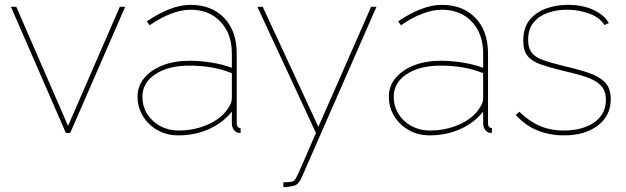

<svg xmlns="http://www.w3.org/2000/svg" viewBox="-20 -547 2576 790"><path d="M251 0 25 -519H47L260 -29L473 -519H495L269 0Z M546 -149Q546 -193 573.5 -226Q601 -259 649 -278Q697 -297 760 -297Q804 -297 850.5 -289.5Q897 -282 934 -268V-327Q934 -408 887.5 -457.5Q841 -507 764 -507Q727 -507 683.5 -490.5Q640 -474 596 -443L584 -459Q634 -493 679 -510Q724 -527 764 -527Q851 -527 902.5 -473Q954 -419 954 -327V-40Q954 -30 958.5 -25Q963 -20 970 -20V0Q964 0 961 -0.5Q958 -1 956 -2Q946 -6 940 -16.5Q934 -27 934 -40V-88Q898 -42 840 -16Q782 10 714 10Q667 10 629 -11Q591 -32 568.5 -68.5Q546 -105 546 -149ZM919 -102Q927 -113 930.5 -123.5Q934 -134 934 -143V-246Q894 -262 850.5 -269.5Q807 -277 760 -277Q673 -277 619.5 -242Q566 -207 566 -149Q566 -110 585.5 -78.5Q605 -47 639 -28.5Q673 -10 714 -10Q781 -10 836.5 -35Q892 -60 919 -102Z M1146 203Q1163 203 1175.5 201.5Q1188 200 1193 193Q1197 188 1204 173.5Q1211 159 1228.5 119Q1246 79 1280 0L1039 -519H1061L1290 -25L1507 -519H1529L1220 186Q1216 195 1211 201.5Q1206 208 1200.5 212Q1195 216 1187 218Q1178 220 1167.5 221.5Q1157 223 1146 223Z M1580 -149Q1580 -193 1607.5 -226Q1635 -259 1683 -278Q1731 -297 1794 -297Q1838 -297 1884.5 -289.5Q1931 -282 1968 -268V-327Q1968 -408 1921.5 -457.5Q1875 -507 1798 -507Q1761 -507 1717.5 -490.5Q1674 -474 1630 -443L1618 -459Q1668 -493 1713 -510Q1758 -527 1798 -527Q1885 -527 1936.5 -473Q1988 -419 1988 -327V-40Q1988 -30 1992.5 -25Q1997 -20 2004 -20V0Q1998 0 1995 -0.5Q1992 -1 1990 -2Q1980 -6 1974 -16.5Q1968 -27 1968 -40V-88Q1932 -42 1874 -16Q1816 10 1748 10Q1701 10 1663 -11Q1625 -32 1602.5 -68.5Q1580 -105 1580 -149ZM1953 -102Q1961 -113 1964.5 -123.5Q1968 -134 1968 -143V-246Q1928 -262 1884.5 -269.5Q1841 -277 1794 -277Q1707 -277 1653.5 -242Q1600 -207 1600 -149Q1600 -110 1619.5 -78.5Q1639 -47 1673 -28.5Q1707 -10 1748 -10Q1815 -10 1870.5 -35Q1926 -60 1953 -102Z M2300 10Q2241 10 2191 -10.5Q2141 -31 2102 -74L2117 -87Q2157 -48 2201 -29Q2245 -10 2300 -10Q2377 -10 2425 -43.5Q2473 -77 2473 -136Q2473 -174 2452 -195.5Q2431 -217 2390.5 -230.5Q2350 -244 2292 -257Q2239 -270 2203.5 -282.5Q2168 -295 2150.5 -317Q2133 -339 2133 -380Q2133 -432 2158.5 -464Q2184 -496 2225.5 -511.5Q2267 -527 2316 -527Q2379 -527 2423.5 -505.5Q2468 -484 2485 -452L2467 -444Q2448 -475 2405 -491Q2362 -507 2312 -507Q2269 -507 2233 -494Q2197 -481 2175 -454Q2153 -427 2153 -383Q2153 -349 2168 -330Q2183 -311 2214 -300Q2245 -289 2293 -277Q2355 -263 2400 -248Q2445 -233 2469 -208.5Q2493 -184 2493 -139Q2493 -71 2440 -30.5Q2387 10 2300 10Z"/></svg>

Font: Raleway Thin
Style: Regular
Weight: 100
Designer: Matt McInerney, Pablo Impallari, Rodrigo Fuenzalida
Foundry: Matt McInerney, Pablo Impallari, Rodrigo Fuenzalida
Version: Version 4.026